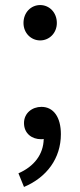

<svg xmlns="http://www.w3.org/2000/svg" viewBox="-20 -550 318 760"><path d="M139 -390C175 -390 205 -419 205 -459C205 -501 175 -530 139 -530C103 -530 73 -501 73 -459C73 -419 103 -390 139 -390ZM75 190C165 152 221 77 221 -19C221 -86 192 -127 144 -127C107 -127 75 -102 75 -63C75 -21 107 1 142 1C146 1 149 1 153 0C152 61 115 109 53 136Z"/></svg>

Font: Noto Sans CJK JP Regular
Style: Regular
Weight: 400
Designer: Ryoko NISHIZUKA (kana & ideographs); Paul D. Hunt (Latin, Greek & Cyrillic); Wenlong ZHANG (bopomofo); Sandoll Communica
Foundry: Adobe Systems Incorporated
Version: Version 1.001;PS 1.001;hotconv 1.0.78;makeotf.lib2.5.61930